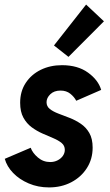

<svg xmlns="http://www.w3.org/2000/svg" viewBox="-20 -818 486 846"><path d="M195.8 7.8Q147.5 7.8 106.4 -9.8Q65.4 -27.3 37.8 -55.9Q10.3 -84.5 1 -118.2L115.2 -167Q123.5 -144 147 -124Q170.4 -104 201.2 -104Q219.2 -104 233.9 -111.6Q248.5 -119.1 257.1 -131.3Q265.6 -143.6 265.6 -157.7Q265.6 -176.3 251.5 -188Q237.3 -199.7 214.8 -209.2Q192.4 -218.8 167.2 -229.7Q142.1 -240.7 119.6 -257.3Q97.2 -273.9 83 -299.8Q68.8 -325.7 68.8 -365.2Q68.8 -415.5 93.3 -452.6Q117.7 -489.7 159.4 -510.3Q201.2 -530.8 252.9 -530.8Q322.8 -530.8 367.9 -498Q413.1 -465.3 425.8 -421.9L315.9 -374Q307.1 -391.1 289.8 -405Q272.5 -418.9 246.6 -418.9Q218.3 -418.9 201.7 -402.8Q185.1 -386.7 185.1 -367.7Q185.1 -349.1 199.7 -337.6Q214.4 -326.2 237.5 -317.4Q260.7 -308.6 286.6 -298.6Q312.5 -288.6 335.7 -272.9Q358.9 -257.3 373.5 -232.2Q388.2 -207 388.2 -167.5Q388.2 -117.2 362.8 -77.4Q337.4 -37.6 293.9 -14.9Q250.5 7.8 195.8 7.8ZM281.7 -567.4 217.8 -617.7 359.4 -797.9 438 -724.1Z"/></svg>

Font: Reddit Sans
Style: Bold Italic
Weight: 700
Italic angle: -11.25°
Designer: Stephen Hutchings
Version: Version 1.013